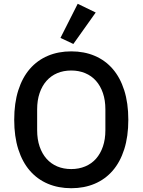

<svg xmlns="http://www.w3.org/2000/svg" viewBox="-20 -981 752 1013"><path d="M356 12Q288 12 232.5 -11.5Q177 -35 137.5 -80.5Q98 -126 76.5 -193.5Q55 -261 55 -349Q55 -437 76.5 -504.5Q98 -572 137.5 -617.5Q177 -663 232.5 -686.5Q288 -710 356 -710Q424 -710 479.5 -686.5Q535 -663 574.5 -617.5Q614 -572 635.5 -504.5Q657 -437 657 -349Q657 -261 635.5 -193.5Q614 -126 574.5 -80.5Q535 -35 479.5 -11.5Q424 12 356 12ZM356 -89Q396 -89 429.5 -103Q463 -117 486.5 -143.5Q510 -170 523 -208Q536 -246 536 -294V-404Q536 -452 523 -490Q510 -528 486.5 -554.5Q463 -581 429.5 -595Q396 -609 356 -609Q315 -609 282 -595Q249 -581 225.5 -554.5Q202 -528 189 -490Q176 -452 176 -404V-294Q176 -246 189 -208Q202 -170 225.5 -143.5Q249 -117 282 -103Q315 -89 356 -89ZM367 -749 299 -781 390 -961 485 -915Z"/></svg>

Font: IBM Plex Sans Arabic Medium
Style: Regular
Weight: 500
Designer: Mike Abbink, Paul van der Laan, Pieter van Rosmalen, Wael Morcos, Khajak Apelian
Foundry: Bold Monday
Version: Version 1.1